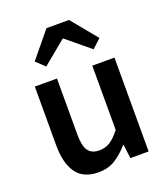

<svg xmlns="http://www.w3.org/2000/svg" viewBox="-152 -946 934 1067"><g transform="rotate(-20 314.5 -412.0)"><path d="M248 14Q158 14 117 -44Q76 -102 76 -207V-555H207V-223Q207 -156 227.5 -127.5Q248 -99 293 -99Q329 -99 357 -117Q385 -135 416 -175V-555H547V0H439L429 -82H426Q389 -39 347 -12.5Q305 14 248 14ZM123 -686 248 -838H381L506 -686L454 -638L316 -752H312L174 -638Z"/></g></svg>

Font: Noto Sans HK SemiBold
Style: Regular
Weight: 600
Version: Version 2.004-H2;hotconv 1.0.118;makeotfexe 2.5.65603